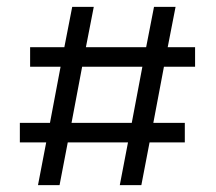

<svg xmlns="http://www.w3.org/2000/svg" viewBox="-20 -541 631 561"><path d="M493 -521 470 -403H550V-346H459L428 -182H520V-125H417L393 0H330L354 -125H178L154 0H91L115 -125H38V-182H126L157 -346H68V-403H168L191 -521H254L231 -403H407L430 -521ZM189 -182H365L396 -346H220Z"/></svg>

Font: Zilla Slab Regular
Style: Regular
Weight: 400
Designer: Typotheque.com
Foundry: Typotheque type foundry
Version: Version 1.0; 2017